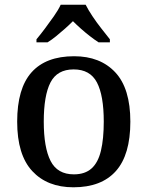

<svg xmlns="http://www.w3.org/2000/svg" viewBox="-20 -786 627 816"><path d="M292 10Q181 10 117 -59Q53 -128 53 -269Q53 -410 114 -478.5Q175 -547 295 -547Q406 -547 470 -478.5Q534 -410 534 -269Q534 -128 472.5 -59Q411 10 292 10ZM294 -45Q341 -45 369 -70Q397 -95 409 -145.5Q421 -196 421 -269Q421 -380 392 -435.5Q363 -491 293 -491Q223 -491 194.5 -435.5Q166 -380 166 -269Q166 -159 195 -102Q224 -45 294 -45ZM135 -619Q151 -638 170.5 -664Q190 -690 209 -717Q228 -744 238 -766H344Q355 -744 373 -717Q391 -690 411.5 -664Q432 -638 447 -619V-606H399Q382 -617 362 -632.5Q342 -648 323.5 -664.5Q305 -681 290 -696Q275 -681 256.5 -664.5Q238 -648 219 -632.5Q200 -617 182 -606H135Z"/></svg>

Font: Noto Serif Gujarati Medium
Style: Regular
Weight: 500
Version: Version 2.102